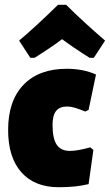

<svg xmlns="http://www.w3.org/2000/svg" viewBox="-20 -772 460 804"><path d="M382 -460 351 -312 337 -305Q310 -316 293 -321Q276 -326 261 -326Q230 -326 215 -307.5Q200 -289 200 -249Q200 -192 217.5 -166Q235 -140 273 -140Q304 -140 358 -155L371 -144L351 -1Q299 12 226 12Q125 12 69.5 -50.5Q14 -113 14 -228Q14 -350 78.5 -417Q143 -484 260 -484Q328 -484 382 -460ZM60 -602Q129 -660 223 -752H257Q327 -682 420 -602L373 -530H355Q279 -578 240 -608Q201 -578 125 -530H107Z"/></svg>

Font: Luna Sans Black
Style: Regular
Weight: 900
Designer: Juan Pablo del Peral
Foundry: Huerta Tipografica
Version: Version 2.001; ttfautohint (v1.5)